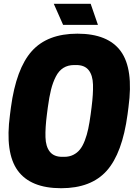

<svg xmlns="http://www.w3.org/2000/svg" viewBox="-20 -970 720 1004"><path d="M261.2 -950.2H454.1L492.2 -839.8H310.1ZM384.8 -793.9Q544.9 -793.9 611.8 -701.7Q678.7 -609.4 651.9 -410.2L647 -372.1Q619.6 -168.5 538.1 -77.1Q456.5 14.2 299.8 14.2Q139.6 14.2 72.5 -78.4Q5.4 -170.9 32.2 -370.1L37.1 -408.2Q64.5 -611.3 146.2 -702.6Q228 -793.9 384.8 -793.9ZM305.2 -149.9H315.9Q342.3 -149.9 363 -160.2Q383.8 -170.4 398.2 -188.5Q412.6 -206.5 423.6 -235.4Q434.6 -264.2 441.4 -296.4Q448.2 -328.6 454.1 -372.1L459 -410.2Q467.8 -479 466.3 -527.8Q464.8 -576.7 443.6 -603.3Q422.4 -629.9 378.9 -629.9H368.2Q335.4 -629.9 311.5 -615Q287.6 -600.1 272 -569.6Q256.3 -539.1 246.8 -501Q237.3 -462.9 230 -408.2L225.1 -370.1Q216.3 -301.3 217.8 -252.4Q219.2 -203.6 240.5 -176.8Q261.7 -149.9 305.2 -149.9Z"/></svg>

Font: Cooper Hewitt
Style: Heavy Italic
Weight: 714
Designer: Village Type and Design LLC
Foundry: Cooper Hewitt Smithsonian Design Museum
Version: 1.000